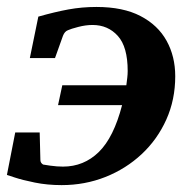

<svg xmlns="http://www.w3.org/2000/svg" viewBox="-37 -520 554 552"><path d="M466.8 -300.8Q466.8 -233.4 441.2 -176.3Q415.5 -119.1 370.4 -76.9Q325.2 -34.7 266.1 -11.2Q207 12.2 140.1 12.2Q99.1 12.2 63.2 4.9Q27.3 -2.4 5.1 -9.8Q-17.1 -17.1 -17.1 -17.1L6.8 -139.2H77.1L79.1 -60.1Q79.1 -51.8 86.9 -46.9Q88.4 -46.4 107.7 -43.7Q127 -41 144 -41Q204.1 -41 247.1 -83Q290 -125 314 -217.8H129.9L142.1 -274.9H326.2Q327.6 -286.1 328.9 -296.4Q330.1 -306.6 330.1 -315.9Q330.1 -385.3 301.8 -416.7Q273.4 -448.2 229 -448.2Q209.5 -448.2 188 -442.6Q166.5 -437 158.2 -433.1Q148.9 -429.7 144 -417L121.1 -353H48.8L73.2 -472.2Q121.1 -485.8 159.9 -492.9Q198.7 -500 240.2 -500Q316.9 -500 366.9 -473.9Q417 -447.8 441.9 -402.8Q466.8 -357.9 466.8 -300.8Z"/></svg>

Font: Charis
Style: Bold Italic
Weight: 700
Italic angle: -11°
Designer: Walt Agee, Miriam Martin, Annie Olsen, Victor Gaultney, Lorna Priest, Alan Ward, Bob Hallissy, Martin Hosken, Sharon Cor
Foundry: SIL Global
Version: Version 7.000